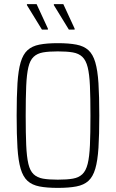

<svg xmlns="http://www.w3.org/2000/svg" viewBox="-20 -906 565 934"><path d="M261 8Q208 8 172 1Q136 -6 114 -26Q92 -46 80.5 -85Q69 -124 65 -187Q61 -250 61 -344Q61 -438 65 -501Q69 -564 80.5 -603Q92 -642 114 -662Q136 -682 172 -689Q208 -696 261 -696Q315 -696 351.5 -689Q388 -682 410 -662Q432 -642 443.5 -603Q455 -564 459 -501Q463 -438 463 -344Q463 -250 459 -187Q455 -124 443.5 -85Q432 -46 410 -26Q388 -6 351.5 1Q315 8 261 8ZM261 -32Q306 -32 334.5 -37Q363 -42 380.5 -58.5Q398 -75 406.5 -109Q415 -143 417.5 -200Q420 -257 420 -344Q420 -431 417.5 -488Q415 -545 406.5 -579Q398 -613 380.5 -629.5Q363 -646 334.5 -651Q306 -656 261 -656Q217 -656 189 -651Q161 -646 143.5 -629.5Q126 -613 118 -579Q110 -545 107.5 -488Q105 -431 105 -344Q105 -257 107.5 -200Q110 -143 118 -109Q126 -75 143.5 -58.5Q161 -42 189 -37Q217 -32 261 -32ZM343 -762H315L242 -881V-886H288L343 -767ZM213 -762H184L111 -881V-886H158L213 -767Z"/></svg>

Font: Saira Condensed ExtraLight
Style: Regular
Weight: 250
Width: 3
Designer: Hector Gatti with collaboration of the Omnibus-Type team
Foundry: Omnibus-Type
Version: Version 1.101